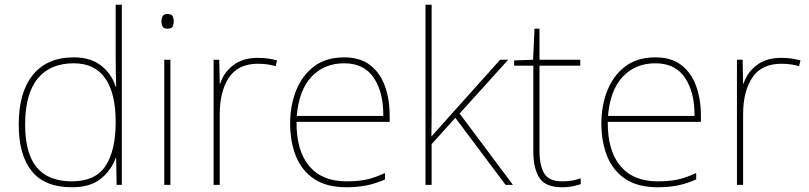

<svg xmlns="http://www.w3.org/2000/svg" viewBox="-20 -780 3413 810"><path d="M283 10Q169 10 114 -58Q59 -126 59 -254Q59 -391 119 -464.5Q179 -538 291 -538Q363 -538 407.5 -502.5Q452 -467 468 -414H470Q469 -448 468.5 -480Q468 -512 468 -543V-760H494V0H472L470 -113H468Q450 -63 406 -26.5Q362 10 283 10ZM283 -15Q383 -15 425.5 -80.5Q468 -146 468 -263V-266Q468 -386 424 -449.5Q380 -513 291 -513Q192 -513 139 -448.5Q86 -384 86 -254Q86 -134 134.5 -74.5Q183 -15 283 -15Z M686 -721Q704 -721 708.5 -711.5Q713 -702 713 -690Q713 -677 708.5 -668Q704 -659 686 -659Q671 -659 666 -668Q661 -677 661 -690Q661 -702 666 -711.5Q671 -721 686 -721ZM699 -528V0H673V-528Z M1068 -536Q1092 -536 1111.5 -533Q1131 -530 1149 -525L1143 -501Q1124 -506 1107.5 -508.5Q1091 -511 1068 -511Q985 -511 946 -453Q907 -395 907 -297V0H881V-528H905L907 -427H909Q923 -473 963.5 -504.5Q1004 -536 1068 -536Z M1432 -538Q1500 -538 1542 -505Q1584 -472 1604 -416.5Q1624 -361 1624 -291V-266H1231Q1230 -145 1284 -80Q1338 -15 1441 -15Q1489 -15 1523.5 -22Q1558 -29 1604 -50V-23Q1566 -6 1527.5 2Q1489 10 1441 10Q1358 10 1305.5 -25Q1253 -60 1228.5 -121Q1204 -182 1204 -259Q1204 -334 1229 -397.5Q1254 -461 1304.5 -499.5Q1355 -538 1432 -538ZM1432 -513Q1348 -513 1294.5 -456.5Q1241 -400 1232 -291H1597Q1598 -390 1557 -451.5Q1516 -513 1432 -513Z M1801 -385Q1801 -337 1801 -294Q1801 -251 1800 -204Q1817 -223 1829 -236.5Q1841 -250 1857 -268L2090 -528H2124L1919 -301L2144 0H2113L1901 -283L1801 -172V0H1775V-760H1801Z M2351 -15Q2376 -15 2395 -18.5Q2414 -22 2430 -28V-3Q2414 2 2395.5 6Q2377 10 2351 10Q2281 10 2255.5 -30Q2230 -70 2230 -140V-503H2149V-525L2229 -528L2235 -659H2256V-528H2428V-503H2256V-143Q2256 -82 2276 -48.5Q2296 -15 2351 -15Z M2745 -538Q2813 -538 2855 -505Q2897 -472 2917 -416.5Q2937 -361 2937 -291V-266H2544Q2543 -145 2597 -80Q2651 -15 2754 -15Q2802 -15 2836.5 -22Q2871 -29 2917 -50V-23Q2879 -6 2840.5 2Q2802 10 2754 10Q2671 10 2618.5 -25Q2566 -60 2541.5 -121Q2517 -182 2517 -259Q2517 -334 2542 -397.5Q2567 -461 2617.5 -499.5Q2668 -538 2745 -538ZM2745 -513Q2661 -513 2607.5 -456.5Q2554 -400 2545 -291H2910Q2911 -390 2870 -451.5Q2829 -513 2745 -513Z M3276 -536Q3300 -536 3319.5 -533Q3339 -530 3357 -525L3351 -501Q3332 -506 3315.5 -508.5Q3299 -511 3276 -511Q3193 -511 3154 -453Q3115 -395 3115 -297V0H3089V-528H3113L3115 -427H3117Q3131 -473 3171.5 -504.5Q3212 -536 3276 -536Z"/></svg>

Font: Noto Sans Kannada Thin
Style: Regular
Weight: 100
Designer: Jelle Bosma - Monotype Design Team
Foundry: Monotype Imaging Inc.
Version: Version 2.005; ttfautohint (v1.8.4.7-5d5b)